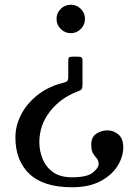

<svg xmlns="http://www.w3.org/2000/svg" viewBox="-20 -550 590 810"><path d="M338.5 -470C338.5 -486.7 332.7 -500.8 321 -512.5C309.3 -524.2 295.2 -530 278.5 -530C262.2 -530 248.1 -524.2 236.2 -512.5C224.4 -500.8 218.5 -486.7 218.5 -470C218.5 -453.7 224.4 -439.6 236.2 -427.8C248.1 -415.9 262.2 -410 278.5 -410C295.2 -410 309.3 -415.9 321 -427.8C332.7 -439.6 338.5 -453.7 338.5 -470ZM396 142C396 153 387.8 165.1 371.5 178.2C355.2 191.4 326 198 284 198C251 198 224.4 190.8 204.2 176.5C184.1 162.2 169.3 143.7 160 121C150.7 98.3 146 74.7 146 50C146 1.7 161 -41.7 191 -80C221 -118.3 260.2 -146.5 308.5 -164.5C316.2 -167.2 321.3 -170.2 324 -173.5C326.7 -176.8 328 -183.8 328 -194.5V-292.5C328 -301.2 326.5 -306.4 323.5 -308.2C320.5 -310.1 314.7 -311 306 -311H287.5C279.8 -311 274.7 -310.2 272 -308.5C269.3 -306.8 268 -302.2 268 -294.5V-226.5C268 -215.8 266.1 -209.2 262.2 -206.8C258.4 -204.2 252.5 -202 244.5 -200C203.5 -189.7 168.1 -172.7 138.2 -149C108.4 -125.3 85.4 -97.9 69.2 -66.8C53.1 -35.6 45 -3.3 45 30C45 95 64.8 146.2 104.2 183.8C143.8 221.2 203.7 240 284 240C331.3 240 371 231.6 403 214.8C435 197.9 459.2 176.6 475.5 150.8C491.8 124.9 500 98.3 500 71C500 47 493.2 29.2 479.8 17.5C466.2 5.8 450.7 0 433 0C415.7 0 400 4.8 386 14.2C372 23.8 365 39 365 60C365 77 367.6 89.5 372.8 97.5C377.9 105.5 383.1 112.4 388.2 118.2C393.4 124.1 396 132 396 142Z"/></svg>

Font: Besley*
Style: Regular
Weight: 400
Designer: Owen Earl
Foundry: indestructible type*
Version: Version 3.000; ttfautohint (v1.8.3)